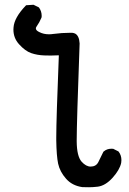

<svg xmlns="http://www.w3.org/2000/svg" viewBox="-20 -787 540 803"><path d="M215.3 -211.4Q215.3 -286.6 226.1 -555.7Q207 -554.7 192.6 -554.7Q178.2 -554.7 165 -555.2Q135.7 -556.2 110.4 -564.9Q85 -573.7 59.6 -602.1Q36.1 -627.9 36.1 -663.6Q36.1 -668 36.6 -672.4Q39.6 -713.4 87.9 -763.7L89.4 -765.1L120.1 -767.1L142.1 -756.3L143.1 -755.4Q154.3 -740.2 154.3 -720.7Q154.3 -714.4 153.3 -712.9Q145.5 -693.8 132.8 -675.8Q129.9 -671.4 129.9 -668.7Q129.9 -666 130.9 -664.1Q133.3 -658.2 144.5 -652.8Q162.1 -643.6 185.1 -643.6Q193.8 -643.6 202.6 -645Q238.8 -649.9 273.9 -649.9Q276.4 -649.9 280.3 -649.9Q284.2 -649.9 290 -648.2Q295.9 -646.5 300.3 -642.1Q304.7 -637.7 307.1 -632.3Q312 -622.1 313 -605.5Q300.8 -271.5 300.8 -200.2Q300.8 -197.8 300.8 -195.3Q301.3 -133.8 321.3 -110.8Q339.8 -90.3 358.9 -90.3Q381.3 -90.3 390.9 -108.4Q400.4 -126.5 412.6 -152.8L413.6 -153.3Q426.8 -165 446.3 -165Q449.2 -165 453.6 -164.6L475.1 -153.8L476.1 -152.8Q487.8 -137.7 487.8 -117.2Q487.8 -110.8 486.8 -105.5Q480.5 -76.7 451.2 -43.9Q421.4 -10.7 389.2 -6.3Q368.7 -3.9 352.5 -3.9Q331.5 -3.9 324.2 -4.4Q281.2 -10.7 255.9 -40Q230.5 -68.8 223.1 -102.5Q216.3 -135.3 215.3 -200.2Q215.3 -205.1 215.3 -211.4Z"/></svg>

Font: Bakudai
Style: Medium
Weight: 500
Version: Version 1.48